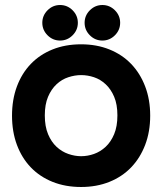

<svg xmlns="http://www.w3.org/2000/svg" viewBox="-20 -717 648 767"><path d="M304 -540Q366 -540 417 -519.5Q468 -499 504 -461.5Q540 -424 560 -371.5Q580 -319 580 -255Q580 -191 560 -138.5Q540 -86 504 -48.5Q468 -11 417 9.5Q366 30 304 30Q241 30 190 9.5Q139 -11 103 -48.5Q67 -86 47.5 -138.5Q28 -191 28 -255Q28 -319 47.5 -371.5Q67 -424 103 -461.5Q139 -499 190 -519.5Q241 -540 304 -540ZM159 -256Q159 -212 172 -181Q185 -150 206 -130.5Q227 -111 253 -102Q279 -93 304 -93Q330 -93 355.5 -102Q381 -111 402 -130.5Q423 -150 436 -181Q449 -212 449 -256Q449 -300 436 -330.5Q423 -361 402 -380.5Q381 -400 355.5 -408.5Q330 -417 304 -417Q279 -417 253 -408.5Q227 -400 206 -380.5Q185 -361 172 -330.5Q159 -300 159 -256ZM389 -697Q418 -697 439 -676Q460 -655 460 -626Q460 -597 439 -576Q418 -555 389 -555Q360 -555 339 -576Q318 -597 318 -626Q318 -655 339 -676Q360 -697 389 -697ZM220 -697Q249 -697 270 -676Q291 -655 291 -626Q291 -597 270 -576Q249 -555 220 -555Q191 -555 170 -576Q149 -597 149 -626Q149 -655 170 -676Q191 -697 220 -697Z"/></svg>

Font: Varela Round Precious
Style: Bold
Weight: 700
Version: Version 1.000